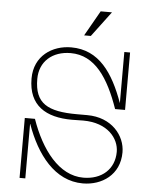

<svg xmlns="http://www.w3.org/2000/svg" viewBox="-60 -950 801 999"><g transform="rotate(5 341.0 -450.0)"><path d="M484 -900H425L350 -768H385ZM402 -356H349C195 -356 127 -393 127 -521C127 -612 193 -670 289 -670C416 -670 489 -558 544 -400H596V-700H566V-433C511 -586 435 -700 289 -700C190 -700 97 -639 97 -521C97 -379 189 -325 325 -325C345 -325 365 -326 384 -326C513 -326 572 -248 572 -179C572 -88 506 -30 410 -30C283 -30 188 -155 133 -313H80V0H110V-284H111C166 -129 263 0 410 0C509 0 602 -61 602 -179C602 -266 531 -356 402 -356Z"/></g></svg>

Font: Space Cowgirl Thin
Style: Regular
Weight: 100
Designer: Valery Marier
Foundry: Valery Marier
Version: Version 1.000;hotconv 1.0.109;makeotfexe 2.5.65596